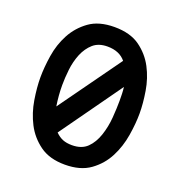

<svg xmlns="http://www.w3.org/2000/svg" viewBox="-122 -767 815 871"><g transform="rotate(20 285.5 -332.0)"><path d="M159 -235 373 -533Q343 -570 285 -570Q242 -570 216 -547Q190 -524 175 -488Q160 -451 155.5 -410Q151 -369 151 -336Q151 -310 153 -285Q155 -260 159 -235ZM205 -126Q222 -109 240.5 -101.5Q259 -94 285 -94Q332 -94 358.5 -120Q385 -146 399 -188Q413 -230 416.5 -276Q420 -322 420 -357Q420 -374 419.5 -390.5Q419 -407 417 -423ZM285 -664Q361 -664 407.5 -630.5Q454 -597 480 -547.5Q506 -498 515.5 -440Q525 -382 525 -334Q525 -286 515.5 -227.5Q506 -169 480 -118.5Q454 -68 407 -34Q360 0 285 0Q211 0 164 -34Q117 -68 91 -118.5Q65 -169 55.5 -227.5Q46 -286 46 -334Q46 -382 55 -440Q64 -498 90.5 -547.5Q117 -597 163.5 -630.5Q210 -664 285 -664Z"/></g></svg>

Font: Codetta
Style: Bold
Weight: 700
Designer: Ulrich Proeller
Foundry: PROSA GmbH
Version: Version 2.00;September 29, 2018;FontCreator 11.5.0.2427 64-b